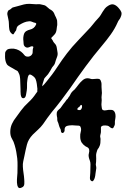

<svg xmlns="http://www.w3.org/2000/svg" viewBox="-20 -733 653 991"><path d="M274 -131Q272 -141 273 -150Q274 -159 282 -166L292 -175Q296 -180 300 -186Q304 -191 307.5 -196.5Q311 -202 316 -207Q318 -210 321.5 -215Q325 -220 328 -222Q330 -223 331 -226Q332 -229 334 -231Q338 -235 341 -241Q343 -246 345.5 -250Q348 -254 351 -258Q354 -262 358 -265Q362 -268 365 -271L375 -283Q380 -289 385 -296Q393 -307 406 -318.5Q419 -330 433 -329Q440 -329 446.5 -326.5Q453 -324 461 -325Q468 -325 474.5 -326Q481 -327 488 -326Q496 -326 500 -316.5Q504 -307 504 -300V-284Q504 -276 505 -268.5Q506 -261 506 -253Q506 -248 505 -242.5Q504 -237 504 -231Q504 -227 504.5 -223.5Q505 -220 505 -216Q505 -208 504 -201.5Q503 -195 504 -187Q505 -182 505.5 -175Q506 -168 511 -165Q517 -162 525.5 -163.5Q534 -165 541 -166H553Q561 -166 566 -162Q571 -158 573.5 -151Q576 -144 576 -139Q577 -131 575.5 -123Q574 -115 573 -107V-94Q573 -88 570 -83Q568 -78 565 -73.5Q562 -69 555 -72Q550 -74 546 -78Q542 -82 536 -84Q530 -85 524.5 -85.5Q519 -86 513 -85Q505 -83 502.5 -79.5Q500 -76 501 -68V-54Q501 -47 499 -41Q498 -37 497.5 -34.5Q497 -32 497 -28Q499 -20 499 -16Q499 -5 498 5.5Q497 16 492 25Q490 30 487 33.5Q484 37 482 42Q480 48 478 55Q476 62 476 69Q476 77 476.5 85.5Q477 94 476 102Q476 107 475 111Q474 115 475 120Q476 125 476.5 128Q477 131 477 135Q476 142 475 148.5Q474 155 473 162Q473 165 471.5 174Q470 183 467 190.5Q464 198 459.5 201.5Q455 205 448 198Q443 193 444.5 179.5Q446 166 446 159Q446 148 446.5 137Q447 126 447 115Q447 104 443.5 95.5Q440 87 438 77Q436 67 439 57.5Q442 48 440 38Q438 31 432.5 28Q427 25 421 22Q409 14 401 2Q394 -11 394 -27Q393 -39 397 -53.5Q401 -68 395 -79Q393 -84 386 -84.5Q379 -85 374 -85Q366 -85 359.5 -86Q353 -87 345 -86Q337 -86 327.5 -83.5Q318 -81 315 -73Q313 -68 313.5 -63.5Q314 -59 312 -54Q310 -49 305 -47Q300 -45 296 -51Q294 -55 294 -60Q294 -65 291 -69Q288 -74 287 -77.5Q286 -81 284 -87Q283 -93 281 -97.5Q279 -102 277 -107Q275 -113 275.5 -119Q276 -125 274 -131ZM383 -177Q379 -173 379 -169.5Q379 -166 386 -165Q398 -163 401 -173Q403 -175 403.5 -182Q404 -189 401 -191Q397 -193 395 -189Q393 -185 391 -183Q389 -181 387 -180Q385 -179 383 -177ZM23 -634Q21 -643 19 -653Q16 -663 20 -673Q22 -678 24.5 -680Q27 -682 32 -684Q37 -687 40 -690.5Q43 -694 48 -695Q55 -697 61 -698.5Q67 -700 74 -702Q81 -704 88.5 -706Q96 -708 103 -710Q119 -714 134.5 -713Q150 -712 166 -711Q174 -711 179.5 -711.5Q185 -712 192 -710Q198 -708 205 -707Q212 -706 217 -702Q222 -698 226.5 -694Q231 -690 236 -686Q240 -684 244 -681.5Q248 -679 251 -676Q256 -671 259 -665Q261 -660 263.5 -654Q266 -648 269 -643Q271 -637 273 -633Q275 -629 275 -622Q275 -615 275.5 -609Q276 -603 274 -596L272 -580Q271 -572 268 -565Q266 -560 261.5 -555Q257 -550 253 -546Q248 -542 245.5 -538.5Q243 -535 248 -530Q253 -524 255 -518Q257 -514 259 -512.5Q261 -511 263 -508Q271 -500 273 -487Q275 -474 277 -462Q279 -450 274 -438Q271 -430 268.5 -423Q266 -416 264 -408Q262 -401 257.5 -395.5Q253 -390 249 -385L239 -367Q234 -358 228 -350Q224 -345 220 -341Q216 -337 212 -332Q208 -328 207 -323Q206 -318 204 -313Q202 -307 200 -300.5Q198 -294 198 -287Q197 -281 196.5 -275.5Q196 -270 195 -265Q195 -258 194 -251.5Q193 -245 185 -243Q179 -242 176.5 -245.5Q174 -249 173 -254.5Q172 -260 172.5 -265.5Q173 -271 173 -275Q172 -281 171.5 -287Q171 -293 170 -300Q168 -314 164 -324Q160 -334 148 -342Q143 -346 137 -348Q131 -350 127 -343Q124 -337 123 -331Q122 -325 121 -318Q119 -305 119.5 -292Q120 -279 118 -265Q117 -257 114 -242Q111 -227 101 -226Q94 -226 91 -231.5Q88 -237 87 -244.5Q86 -252 86 -260V-272Q85 -286 85 -299Q85 -312 84 -326Q83 -334 82 -340.5Q81 -347 77 -355Q75 -358 74 -361Q73 -364 71 -366Q69 -368 66 -369Q63 -370 60 -372Q54 -376 47.5 -379.5Q41 -383 34 -387Q29 -390 23.5 -393.5Q18 -397 15 -402Q10 -411 8 -421Q6 -431 6 -441Q6 -451 6.5 -459Q7 -467 15 -475Q19 -479 26 -480.5Q33 -482 38 -482Q52 -483 65.5 -478.5Q79 -474 89 -466Q99 -458 106 -448.5Q113 -439 128 -441Q139 -443 145 -452Q149 -458 148.5 -463Q148 -468 149 -475Q149 -480 151.5 -486.5Q154 -493 147 -494Q142 -495 136.5 -492Q131 -489 126 -488Q116 -485 107 -494Q102 -500 102 -506Q102 -512 101 -520Q98 -540 104 -558Q108 -568 116.5 -573Q125 -578 134 -580Q157 -585 166 -606Q169 -612 164 -614Q162 -616 158.5 -616Q155 -616 152 -618Q146 -620 141 -622Q136 -624 129 -623Q116 -622 104 -617Q92 -612 81 -605Q68 -598 66 -588L63 -576Q61 -574 60 -572Q59 -570 57 -568L51 -558Q48 -553 41 -559Q30 -568 28 -582Q26 -595 26 -608.5Q26 -622 23 -634ZM275 -386Q299 -423 325.5 -457.5Q352 -492 383 -524Q396 -538 407.5 -550Q419 -562 432 -576Q447 -591 459 -606.5Q471 -622 486 -638Q494 -646 499.5 -655Q505 -664 510 -672.5Q515 -681 521.5 -689Q528 -697 538 -703Q555 -714 568 -709.5Q581 -705 592 -692Q602 -681 606 -671Q610 -661 603 -645Q600 -637 595 -631Q590 -625 587 -617Q573 -585 551.5 -555Q530 -525 507 -498Q463 -446 422.5 -391Q382 -336 343 -279Q320 -247 296.5 -216Q273 -185 247 -154Q235 -139 224 -123.5Q213 -108 202 -92Q190 -76 176.5 -64Q163 -52 149 -38Q126 -14 119 13.5Q112 41 106 72Q103 86 100 99.5Q97 113 98 128Q99 145 101.5 160.5Q104 176 105 192Q106 202 105.5 215.5Q105 229 94 234Q79 242 73.5 233Q68 224 67.5 209Q67 194 68.5 179.5Q70 165 70 160Q70 140 70.5 122Q71 104 69 84Q67 67 64 50.5Q61 34 56 17Q51 -2 42 -16.5Q33 -31 33 -52Q33 -74 41.5 -93Q50 -112 64 -129Q70 -137 76 -145.5Q82 -154 88 -162Q105 -185 127 -205Q149 -225 166 -251Q177 -268 192.5 -282Q208 -296 221 -313Q235 -330 248.5 -348Q262 -366 275 -386Z"/></svg>

Font: Double Feature
Style: Regular
Weight: 400
Designer: David Shetterly
Foundry: David Shetterly
Version: Version 2.100 1997 initial release